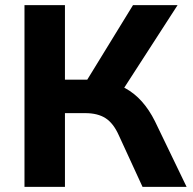

<svg xmlns="http://www.w3.org/2000/svg" viewBox="-20 -725 748 745"><path d="M75 0V-705H232V-416H332L307 -397L496 -705H669L450 -366L386 -410Q431 -402 466.5 -382.5Q502 -363 530.5 -331Q559 -299 581 -255L704 0H533L441 -200Q420 -247 389.5 -266.5Q359 -286 311 -286H232V0Z"/></svg>

Font: Nunito Sans 11pt ExtraBold
Style: Regular
Weight: 800
Version: Version 3.101;gftools[0.9.27]